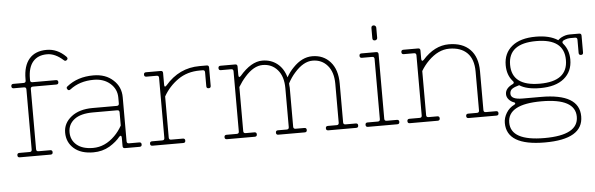

<svg xmlns="http://www.w3.org/2000/svg" viewBox="-54 -901 4037 1302"><g transform="rotate(-5 1964.0 -250.0)"><path d="M296 -710Q368 -710 425 -653Q438 -640 427 -630Q416 -620 406 -630Q351 -680 296 -680Q233 -680 199.5 -640.5Q166 -601 166 -525V-515Q166 -500 181 -500H341Q356 -500 356 -485Q356 -470 341 -470H181Q166 -470 166 -455V-45Q166 -30 181 -30H261Q276 -30 276 -15Q276 0 261 0H51Q36 0 36 -15Q36 -30 51 -30H121Q136 -30 136 -45V-455Q136 -470 121 -470H51Q36 -470 36 -485Q36 -500 51 -500H121Q136 -500 136 -515V-525Q136 -615 177 -662.5Q218 -710 296 -710Z M752 -155V-245Q752 -260 737 -260H572Q488 -260 445 -227Q402 -194 402 -140Q402 -86 441.5 -53Q481 -20 552 -20Q634 -20 701 -87Q731 -117 752 -155ZM596 -510Q680 -510 731 -462Q782 -416 782 -345V-45Q782 -30 797 -30H867Q882 -30 882 -15Q882 0 867 0H767Q752 0 752 -15V-71Q752 -82 748 -85Q744 -88 736 -81Q710 -48 663 -19Q613 10 552 10Q467 10 419.5 -32Q372 -74 372 -140Q372 -204 426.5 -247Q481 -290 572 -290H737Q752 -290 752 -305V-345Q752 -403 708 -441.5Q664 -480 596 -480Q500 -480 434 -429Q421 -419 413 -431Q404 -443 415 -451Q488 -510 596 -510Z M1338 -480H1319Q1232 -480 1169 -435.5Q1106 -391 1069 -325V-45Q1069 -30 1084 -30H1164Q1179 -30 1179 -15Q1179 0 1164 0H954Q939 0 939 -15Q939 -30 954 -30H1024Q1039 -30 1039 -45V-455Q1039 -470 1024 -470H954Q939 -470 939 -485Q939 -500 954 -500H1054Q1069 -500 1069 -485V-406Q1069 -382 1085 -399Q1180 -510 1319 -510H1368Q1383 -510 1383 -495V-370Q1383 -355 1368 -355Q1353 -355 1353 -370V-465Q1353 -480 1338 -480Z M1461 -30H1531Q1546 -30 1546 -45V-455Q1546 -470 1531 -470H1461Q1446 -470 1446 -485Q1446 -500 1461 -500H1561Q1576 -500 1576 -485V-429Q1576 -403 1592 -419Q1670 -510 1746 -510Q1805 -510 1847.5 -476.5Q1890 -443 1907 -382Q1928 -419 1955 -446Q2016 -510 2086 -510Q2162 -510 2209 -457Q2256 -404 2256 -310V-45Q2256 -30 2271 -30H2341Q2356 -30 2356 -15Q2356 0 2341 0H2151Q2136 0 2136 -15Q2136 -30 2151 -30H2211Q2226 -30 2226 -45V-310Q2226 -390 2187 -435Q2148 -480 2086 -480Q2023 -480 1962 -410Q1935 -380 1914 -340Q1914 -334 1914.5 -327Q1915 -320 1915.5 -316Q1916 -312 1916 -310V-45Q1916 -30 1931 -30H1991Q2006 -30 2006 -15Q2006 0 1991 0H1811Q1796 0 1796 -15Q1796 -30 1811 -30H1871Q1886 -30 1886 -45V-310Q1886 -390 1847 -435Q1808 -480 1746 -480Q1685 -480 1625 -412Q1598 -382 1576 -345V-45Q1576 -30 1591 -30H1651Q1666 -30 1666 -15Q1666 0 1651 0H1461Q1446 0 1446 -15Q1446 -30 1461 -30Z M2621 -30Q2636 -30 2636 -15Q2636 0 2621 0H2421Q2406 0 2406 -15Q2406 -30 2421 -30H2491Q2506 -30 2506 -45V-455Q2506 -470 2491 -470H2421Q2406 -470 2406 -485Q2406 -500 2421 -500H2521Q2536 -500 2536 -485V-45Q2536 -30 2551 -30ZM2519 -580Q2503 -580 2503 -596V-665Q2503 -682 2519 -682Q2526 -682 2531 -677Q2536 -672 2536 -665V-596Q2536 -589 2531 -584.5Q2526 -580 2519 -580Z M2706 -30H2776Q2791 -30 2791 -45V-455Q2791 -470 2776 -470H2706Q2691 -470 2691 -485Q2691 -500 2706 -500H2806Q2821 -500 2821 -485V-429Q2821 -418 2825 -415Q2829 -412 2837 -419Q2918 -510 3016 -510Q3109 -510 3160 -458Q3211 -406 3211 -310V-45Q3211 -30 3226 -30H3296Q3311 -30 3311 -15Q3311 0 3296 0H3106Q3091 0 3091 -15Q3091 -30 3106 -30H3166Q3181 -30 3181 -45V-310Q3181 -394 3138 -437Q3095 -480 3016 -480Q2941 -480 2873 -412Q2843 -382 2821 -345V-45Q2821 -30 2836 -30H2896Q2911 -30 2911 -15Q2911 0 2896 0H2706Q2691 0 2691 -15Q2691 -30 2706 -30Z M3838 55Q3838 -70 3608 -70Q3378 -70 3378 55Q3378 180 3608 180Q3838 180 3838 55ZM3418 -335Q3418 -190 3608 -190Q3798 -190 3798 -335Q3798 -480 3608 -480Q3418 -480 3418 -335ZM3423 -63Q3430 -66 3430 -71.5Q3430 -77 3423 -79Q3402 -86 3387.5 -102.5Q3373 -119 3373 -139Q3373 -180 3426 -204Q3439 -212 3426 -225Q3388 -268 3388 -335Q3388 -416 3445 -463Q3502 -510 3608 -510Q3702 -510 3758 -473Q3766 -481 3779 -489Q3809 -505 3838 -505H3903Q3918 -505 3918 -490V-375Q3918 -360 3903 -360Q3888 -360 3888 -375V-465Q3888 -480 3873 -480H3838Q3823 -480 3804 -473L3791 -467Q3779 -456 3790 -445Q3828 -400 3828 -335Q3828 -254 3771 -207Q3714 -160 3608 -160Q3516 -160 3467 -192Q3434 -183 3418.5 -172Q3403 -161 3403 -139Q3403 -100 3483 -100H3608Q3868 -100 3868 55Q3868 210 3608 210Q3348 210 3348 55Q3348 20 3368 -13Q3388 -46 3423 -63Z"/></g></svg>

Font: ClassicType
Style: Regular
Weight: 400
Version: Version 1.004